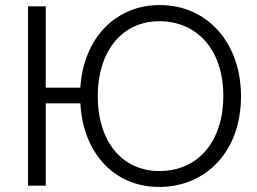

<svg xmlns="http://www.w3.org/2000/svg" viewBox="-20 -735 1018 760"><path d="M610 5C795 5 934 -135 934 -354C934 -562 804 -715 612 -715C441 -715 311 -588 298 -388H161V-710H91V0H161V-326H298C309 -129 432 5 610 5ZM367 -355C367 -531 462 -651 611 -651C759 -651 864 -539 864 -355C864 -179 767 -58 611 -58C466 -58 367 -171 367 -355Z"/></svg>

Font: Raleway Reg
Style: Regular
Weight: 400
Designer: Matt McInerney, Pablo Impallari, Rodrigo Fuenzalida
Foundry: Matt McInerney, Pablo Impallari, Rodrigo Fuenzalida
Version: Version 3.00 July 28, 2015